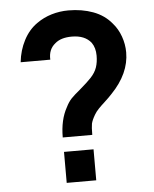

<svg xmlns="http://www.w3.org/2000/svg" viewBox="-54 -809 684 855"><g transform="rotate(-5 288.0 -382.0)"><path d="M442.5 -377Q436 -370 427.5 -361.5Q419 -353 407.5 -342.5Q393.5 -330 381 -317Q368.5 -304 361.5 -291.5Q348 -268.5 344.5 -253Q341.5 -237 341.5 -203H209.5Q209.5 -282 239.5 -335.5Q250.5 -358 264.5 -373Q271.5 -380 281 -388.8Q290.5 -397.5 303 -407.5Q322 -423.5 335 -435.8Q348 -448 356 -456.5Q376 -478 383.8 -501Q391.5 -524 391.5 -553Q391.5 -588 375 -611.5Q347 -647 288.5 -647Q239.5 -647 213.5 -624Q182 -599 184.5 -553H52Q57.5 -606 80.8 -650.5Q104 -695 141.5 -721Q171.5 -742.5 208 -753.5Q244.5 -764.5 283.5 -764.5Q344 -764.5 394 -746Q444 -727.5 476 -688.5Q499 -662.5 511.5 -627.5Q524 -592.5 524 -556Q524 -461.5 442.5 -377ZM209.5 -138.5H341.5V0H209.5Z"/></g></svg>

Font: Russisch Sans
Style: Bold
Weight: 700
Designer: Michael Sharanda (font) & Cristiano Sobral (main changes)
Foundry: Michael Sharanda
Version: Version 2.00;September 8, 2020;FontCreator 13.0.0.2681 64-bi